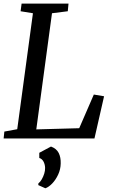

<svg xmlns="http://www.w3.org/2000/svg" viewBox="-21 -763 622 1058"><path d="M-1 0 3 -38 74 -51 160.5 -690 92.5 -701 98 -743H356.5L352.5 -701L265.5 -690L179 -50L415.5 -56.5L496 -242L552.5 -232.5L499.5 0ZM190 257 190.5 247.5Q201 239.5 209.2 225Q217.5 210.5 222.8 193.8Q228 177 227.5 162Q227 143 218.8 127.5Q210.5 112 195.5 107.5V79L260 44.5Q290.5 56 302.5 80Q314.5 104 313.5 137.5Q313 170 299.5 199Q286 228 266.8 248Q247.5 268 229 274.5Z"/></svg>

Font: Merriweather 28pt
Style: Italic
Weight: 400
Italic angle: -7.8°
Version: Version 2.101